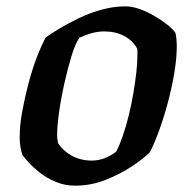

<svg xmlns="http://www.w3.org/2000/svg" viewBox="-20 -585 601 605"><path d="M217 0Q184 0 155.5 -12Q127 -24 105.5 -41Q84 -58 70 -73.5Q56 -89 51 -96Q47 -107 44.5 -121Q42 -135 42 -154Q42 -190 50 -233.5Q58 -277 69.5 -321Q81 -365 95.5 -403Q110 -441 124 -467Q139 -478 166.5 -494.5Q194 -511 228 -527.5Q262 -544 300 -554.5Q338 -565 375 -565Q396 -565 420 -556.5Q444 -548 467 -534.5Q490 -521 507.5 -507Q525 -493 533 -481Q535 -472 536 -461Q537 -450 537 -439Q537 -402 529.5 -356.5Q522 -311 509.5 -264Q497 -217 482 -175.5Q467 -134 452 -105Q433 -86 396.5 -61.5Q360 -37 313.5 -18.5Q267 0 217 0ZM269 -79Q290 -79 309.5 -86.5Q329 -94 346 -107Q357 -128 367 -157Q377 -186 385.5 -220.5Q394 -255 400 -290Q406 -325 409.5 -356Q413 -387 413 -411Q413 -419 413 -424.5Q413 -430 412 -432Q399 -457 371.5 -471.5Q344 -486 308 -486Q289 -486 269 -480.5Q249 -475 230 -466Q217 -447 205 -407.5Q193 -368 182.5 -321Q172 -274 166 -230.5Q160 -187 160 -159Q160 -152 161 -145.5Q162 -139 163 -134Q178 -110 206 -94.5Q234 -79 269 -79Z"/></svg>

Font: Texturina Medium 12pt
Style: Bold Italic
Weight: 700
Italic angle: -11°
Version: Version 1.002